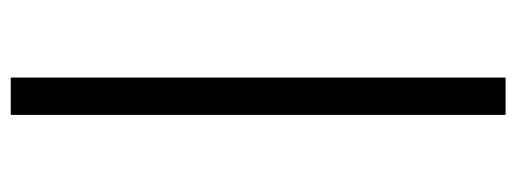

<svg xmlns="http://www.w3.org/2000/svg" viewBox="-338 -484 1012 377"><g transform="rotate(90 168.5 -295.0)"><path d="M205.1 -781.2V190.4H131.8V-781.2Z"/></g></svg>

Font: Andika Afr
Style: Regular
Weight: 400
Designer: Victor Gaultney, Annie Olsen, Julie Remington, Don Collingsworth, Eric Hays, Becca Hirsbrunner
Foundry: SIL International
Version: Version 5.000